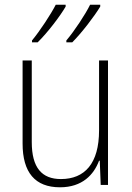

<svg xmlns="http://www.w3.org/2000/svg" viewBox="-20 -786 562 816"><path d="M406 -758V-766H363C343 -725 296 -654 262 -614V-606H287C328 -647 382 -718 406 -758ZM259 -758V-766H217C196 -725 150 -655 116 -614V-606H140C182 -647 236 -718 259 -758ZM439 -529H401V-232C401 -91 340 -25 239 -25C158 -25 115 -73 115 -182V-529H76V-176C76 -53 129 10 235 10C330 10 379 -44 401 -103H404L408 0H439Z"/></svg>

Font: Noto Sans Devanagari UI SemiCondensed ExtraLight
Style: Regular
Weight: 200
Width: 4
Designer: Jelle Bosma - Monotype Design Team
Foundry: Monotype Imaging Inc.
Version: Version 2.004